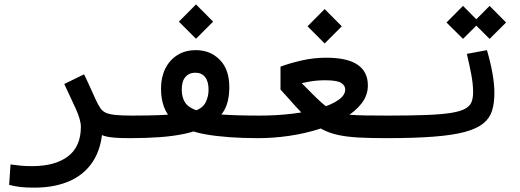

<svg xmlns="http://www.w3.org/2000/svg" viewBox="-20 -631 2384 881"><path d="M451.2 -76.7Q453.1 26.9 415.3 95Q377.4 163.1 306.4 196.5Q235.4 230 137.7 230Q98.6 230 73.7 227.1Q48.8 224.1 22 217.3L28.3 123.5Q56.2 127 75.7 129.2Q95.2 131.3 127.9 131.3Q232.9 131.3 292 86.4Q351.1 41.5 351.1 -49.3Q351.1 -80.6 327.4 -132.8Q303.7 -185.1 274.9 -245.6L365.7 -290Q384.8 -251 397.7 -221.4Q410.6 -191.9 420.7 -170.7Q430.7 -149.4 440.9 -134.3Q449.2 -122.1 463.4 -114.7Q477.5 -107.4 506.1 -104Q534.7 -100.6 585.9 -100.6Q604.5 -100.6 613.5 -91.3Q622.6 -82 622.6 -56.2Q622.6 -22 610.1 -9.5Q597.7 2.9 580.1 2.9Q537.1 2.9 508.3 1Q479.5 -1 459 -7.1Q438.5 -13.2 420.2 -25.4Q401.9 -37.6 379.9 -58.1Z M578.1 2.9 585.9 -100.6Q662.1 -100.6 718.8 -103Q775.4 -105.5 814.2 -110.6Q853 -115.7 875.5 -123Q910.2 -134.8 923.6 -161.4Q937 -188 937 -219.2Q937 -257.8 920.9 -277.6Q904.8 -297.4 877 -297.4Q848.1 -297.4 831.1 -278.1Q814 -258.8 814 -219.7Q814 -183.6 829.6 -160.2Q845.2 -136.7 884.3 -123.8Q923.3 -110.8 993.7 -105.7Q1064 -100.6 1172.9 -100.6Q1200.2 -100.6 1212.9 -89.8Q1225.6 -79.1 1225.6 -51.8Q1225.6 -21 1209.5 -9Q1193.4 2.9 1164.6 2.9Q1023.9 2.9 924.1 -14.4Q824.2 -31.7 771.5 -81.1Q718.8 -130.4 718.8 -225.1Q718.8 -276.4 738.5 -316.2Q758.3 -356 794.2 -378.4Q830.1 -400.9 878.9 -400.9Q944.8 -400.9 988.5 -356.7Q1032.2 -312.5 1032.2 -231Q1032.2 -164.6 1007.8 -123Q983.4 -81.5 925.8 -51.3Q885.3 -29.8 831.5 -18.1Q777.8 -6.3 713.9 -1.7Q649.9 2.9 578.1 2.9ZM879.4 -453.1 800.8 -531.7 879.4 -610.8 958 -531.7Z M1164.1 2.9 1171.9 -100.6Q1249.5 -100.6 1320.1 -109.1Q1390.6 -117.7 1445.6 -133.8Q1500.5 -149.9 1532.2 -171.9Q1564 -193.8 1564 -220.2Q1564 -238.8 1545.2 -250.7Q1526.4 -262.7 1471.2 -262.7Q1435.5 -262.7 1403.1 -257.1Q1370.6 -251.5 1339.4 -243.2L1347.7 -266.1Q1384.8 -229 1409.9 -203.6Q1435.1 -178.2 1455.6 -159.9Q1476.1 -141.6 1498.5 -126Q1511.2 -117.2 1532.2 -112.1Q1553.2 -106.9 1584 -104.5Q1614.7 -102.1 1658 -101.3Q1701.2 -100.6 1758.8 -100.6Q1797.4 -100.6 1806.9 -90.6Q1816.4 -80.6 1816.4 -53.2Q1816.4 -22.9 1803.5 -10Q1790.5 2.9 1751 2.9Q1678.7 2.9 1625.5 0Q1572.3 -2.9 1532.5 -11.5Q1492.7 -20 1460.9 -36.4Q1429.2 -52.7 1399.9 -79.1Q1366.2 -109.4 1338.4 -140.9Q1310.5 -172.4 1267.1 -220.2V-325.2Q1310.1 -341.3 1365.2 -353.8Q1420.4 -366.2 1476.6 -366.2Q1573.7 -366.2 1620.8 -334Q1668 -301.8 1668 -238.8Q1668 -193.8 1638.9 -156.2Q1609.9 -118.7 1559.6 -89.1Q1509.3 -59.6 1444.8 -39.1Q1380.4 -18.6 1308.1 -7.8Q1235.8 2.9 1164.1 2.9ZM1469.7 -431.6 1391.1 -510.3 1469.7 -589.4 1548.3 -510.3Z M1752 2.9Q1742.7 2.9 1739.3 -11.5Q1735.8 -25.9 1735.8 -52.7Q1735.8 -78.6 1742.7 -89.6Q1749.5 -100.6 1757.8 -100.6Q1863.8 -100.6 1934.6 -103.3Q2005.4 -106 2048.6 -112.8Q2091.8 -119.6 2114 -131.8Q2136.2 -144 2143.6 -162.6Q2150.9 -181.2 2150.9 -208Q2150.9 -244.1 2142.6 -288.6Q2134.3 -333 2122.1 -383.8L2214.4 -400.9Q2231 -343.8 2239.7 -294.7Q2248.5 -245.6 2248.5 -203.6Q2248.5 -157.7 2237.8 -123Q2227.1 -88.4 2197.5 -64.5Q2168 -40.5 2112.8 -25.6Q2057.6 -10.7 1969.2 -3.9Q1880.9 2.9 1752 2.9ZM2226.6 -452.6 2150.9 -527.8 2226.6 -604 2302.2 -527.8ZM2104.5 -452.6 2028.8 -527.8 2104.5 -604 2180.2 -527.8Z"/></svg>

Font: Cascadia Code
Style: Regular
Weight: 400
Monospace: yes
Designer: Aaron Bell
Foundry: Saja Typeworks
Version: Version 2106.017